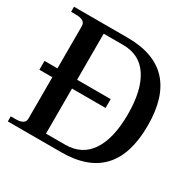

<svg xmlns="http://www.w3.org/2000/svg" viewBox="-155 -858 1019 1015"><g transform="rotate(30 354.5 -350.0)"><path d="M668 -350Q668 0 342 0H16V-31H46Q103 -31 103 -67V-320H24V-374H103V-632Q103 -669 46 -669H16V-700H343Q668 -700 668 -350ZM547 -350Q547 -496 495 -575.5Q443 -655 342 -655H223V-374H428V-320H223V-45H340Q442 -45 494.5 -124Q547 -203 547 -350Z"/></g></svg>

Font: Taviraj Medium
Style: Regular
Weight: 500
Designer: Katatrad Team
Foundry: CadsonDemak
Version: Version 1.030